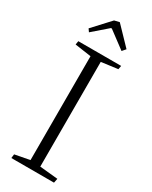

<svg xmlns="http://www.w3.org/2000/svg" viewBox="-202 -821 685 866"><g transform="rotate(30 140.5 -387.5)"><path d="M107.4 -576.2V-35.2L30.3 -20.5L27.8 0H250L254.4 -22.5L160.2 -31.7V-577.1L245.6 -588.4L249 -607.4H25.9L22.9 -588.4ZM47.4 -666 124 -732.4H128.4L216.8 -666.5L232.4 -684.6L145 -775.4L118.7 -769L37.1 -680.7Z"/></g></svg>

Font: Neuton ExtraLight
Style: Regular
Weight: 275
Designer: Brian M Zick
Foundry: Brian M Zick
Version: Version 1.560